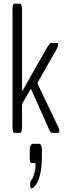

<svg xmlns="http://www.w3.org/2000/svg" viewBox="-20 -726 359 1049"><path d="M156.2 302.7Q154.3 303.7 152.8 303.7Q145 303.7 145 284.7V278.8Q145 274.4 145.3 271.5Q145.5 268.6 146.5 265.9Q147.5 263.2 148.4 261.7Q149.4 260.3 151.6 257.1Q153.8 253.9 155.8 251Q164.1 237.3 169.2 214.6Q174.3 191.9 174.3 177.7Q174.3 164.6 171.4 164.6H152.8Q142.6 164.6 142.6 139.2V90.3Q142.6 75.7 147.7 67.6Q152.8 59.6 159.2 59.6H196.3Q201.7 59.6 205.3 69.6Q209 79.6 209 95.2V125Q209 204.1 193.1 248.3Q177.2 292.5 156.2 302.7ZM59.6 0Q48.3 0 48.3 -31.7V-673.8Q48.3 -705.6 59.6 -705.6H88.4Q100.1 -705.6 100.1 -673.8V-234.9Q100.1 -229.5 102.1 -229.5L103.5 -231L233.4 -460.4Q239.3 -469.7 241.5 -472.9Q243.7 -476.1 247.6 -481.7Q251.5 -487.3 254.4 -489.3Q257.3 -491.2 259.8 -491.2H293Q297.9 -491.2 297.9 -481.9Q297.9 -472.2 291 -460.4L186.5 -276.9Q184.6 -272.9 184.6 -271Q184.6 -269.5 185.5 -267.8Q186.5 -266.1 186.5 -265.6L298.8 -31.2Q303.7 -21.5 303.7 -11.7Q303.7 0 297.9 0H263.7Q255.4 0 243.2 -29.8L151.9 -233.9Q150.9 -237.8 148.4 -237.8Q147.5 -237.8 145.5 -235.4Q141.1 -228.5 130.4 -210.2Q119.6 -191.9 111.3 -177Q103 -162.1 102.5 -162.1Q100.1 -156.2 100.1 -147.5V-31.7Q100.1 0 88.4 0Z"/></svg>

Font: BenchNine Light
Style: Regular
Weight: 300
Version: Version 1 ; ttfautohint (v0.92.18-e454-dirty) -l 8 -r 50 -G 